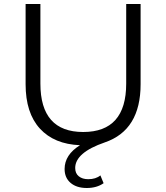

<svg xmlns="http://www.w3.org/2000/svg" viewBox="-20 -720 832 960"><path d="M611 -700H683V-299Q683 -69 504 -8Q356 43 356 120Q356 147 374 161.5Q392 176 421 176Q459 176 482 157L498 196Q464 220 414 220Q363 220 333 194.5Q303 169 303 125Q303 54 380 6Q251 1 179.5 -77Q108 -155 108 -299V-700H182V-302Q182 -60 396 -60Q611 -60 611 -302Z"/></svg>

Font: mBank
Style: Regular
Weight: 400
Designer: Julieta Ulanovsky
Foundry: Julieta Ulanovsky
Version: Version 7.200;PS 007.200;hotconv 1.0.88;makeotf.lib2.5.64775